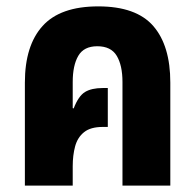

<svg xmlns="http://www.w3.org/2000/svg" viewBox="-20 -582 613 602"><path d="M58 0V-323Q58 -439 113.5 -500.5Q169 -562 288 -562Q407 -562 460.5 -500.5Q514 -439 514 -323V0H364V-325Q364 -377 346 -407Q328 -437 285 -437Q243 -437 225.5 -407Q208 -377 208 -325V-243L211 -242Q226 -281 246.5 -293.5Q267 -306 302 -306H318V-184H302Q264 -184 243.5 -167.5Q223 -151 215.5 -123Q208 -95 208 -61V0Z"/></svg>

Font: Noto Sans Thai Cond ExtBd
Style: Regular
Weight: 800
Width: 3
Designer: Monotype Design Team
Foundry: Monotype Imaging Inc.
Version: Version 2.002; ttfautohint (v1.8.4.7-5d5b)